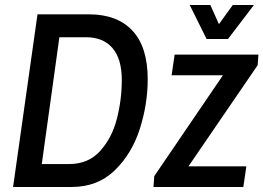

<svg xmlns="http://www.w3.org/2000/svg" viewBox="-20 -743 1047 763"><path d="M129 -686H334Q446 -686 506.5 -621Q567 -556 567 -428Q567 -329 535.5 -230.5Q504 -132 436 -66Q368 0 265 0H32ZM254 -91Q331 -91 378 -143Q425 -195 444.5 -271Q464 -347 464 -425Q464 -509 427 -552Q390 -595 322 -595H216L146 -91ZM593 -43 866 -444H662L674 -526H1007L1004 -484L729 -82H959L947 0H590ZM734 -723H816L850 -647L905 -723H989L886 -588H801Z"/></svg>

Font: Archivo Narrow Medium
Style: Italic
Weight: 500
Italic angle: -8°
Designer: Hector Gatti
Foundry: Omnibus-Type
Version: Version 2.001